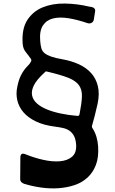

<svg xmlns="http://www.w3.org/2000/svg" viewBox="-20 -835 650 1084"><path d="M414 -181Q420 -180 423.5 -181.5Q427 -183 429 -190Q441 -251 442.5 -289.5Q444 -328 426 -353.5Q408 -379 365 -396Q322 -413 245 -431Q239 -433 237 -431Q235 -429 230 -424Q188 -386 172 -354.5Q156 -323 161 -297Q166 -271 188.5 -251Q211 -231 245.5 -217Q280 -203 323.5 -194Q367 -185 414 -181ZM500 -127Q497 -118 503 -110Q530 -68 534 -8Q538 53 521.5 96Q505 139 474 167.5Q443 196 401 210Q359 224 311.5 227.5Q264 231 213.5 224Q163 217 117 203Q94 195 94 177L95 55Q95 24 124 36Q173 56 224.5 67.5Q276 79 318 75.5Q360 72 386 50.5Q412 29 410 -16Q408 -48 398 -67Q388 -86 372 -97Q356 -108 335 -112.5Q314 -117 291 -120Q227 -128 182.5 -149.5Q138 -171 112 -201.5Q86 -232 77.5 -269.5Q69 -307 78 -347Q86 -385 97 -407Q108 -429 118.5 -442.5Q129 -456 138.5 -465Q148 -474 154 -486Q160 -494 154 -503Q141 -522 125.5 -541Q110 -560 108 -588Q102 -672 134 -721.5Q166 -771 221 -793.5Q276 -816 346 -815Q416 -814 487 -797Q494 -797 502 -794Q510 -792 514.5 -785.5Q519 -779 517 -771L510 -726Q508 -712 497 -706Q486 -700 472 -705Q417 -724 367 -732Q317 -740 280 -731Q243 -722 222.5 -691.5Q202 -661 207 -603Q209 -579 213.5 -562.5Q218 -546 231.5 -535Q245 -524 269 -515.5Q293 -507 334 -500Q384 -491 425.5 -472Q467 -453 494.5 -422.5Q522 -392 532.5 -349Q543 -306 531 -249Q523 -212 515 -182Q507 -152 500 -127Z"/></svg>

Font: OpenDyslexic 3
Style: Regular
Weight: 400
Designer: Abelardo Gonzalez
Version: Version 1.000;PS 001.001;hotconv 1.0.56